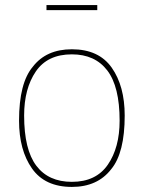

<svg xmlns="http://www.w3.org/2000/svg" viewBox="-20 -730 566 756"><path d="M263 6Q157 6 106 -66.5Q55 -139 55 -255Q55 -403 109 -467Q162 -536 263 -536Q369 -536 420 -463.5Q471 -391 471 -275Q471 -128 418 -64Q364 6 263 6ZM263 -14Q358 -14 404.5 -81.5Q451 -149 451 -255Q451 -389 402.5 -452.5Q354 -516 263 -516Q167 -516 121 -448.5Q75 -381 75 -275Q75 -141 123 -77.5Q171 -14 263 -14ZM363 -690H163V-710H363Z"/></svg>

Font: Tanohe Sans Thin
Style: Regular
Weight: 100
Designer: Village Type and Design LLC & Cristiano Sobral
Foundry: Cooper Hewitt Smithsonian Design Museum
Version: Version 1.00;September 29, 2021;FontCreator 13.0.0.2655 64-b